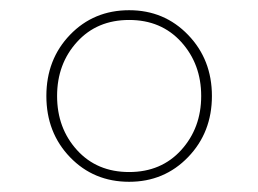

<svg xmlns="http://www.w3.org/2000/svg" viewBox="-20 -730 506 376"><path d="M232.9 -374Q163.6 -374 117.2 -422.1Q70.8 -470.2 70.8 -542Q70.8 -613.8 117.2 -661.9Q163.6 -710 232.9 -710Q301.8 -710 348.4 -661.6Q395 -613.3 395 -542Q395 -470.7 348.4 -422.4Q301.8 -374 232.9 -374ZM130.9 -436Q169.9 -393.1 232.9 -393.1Q295.9 -393.1 335 -436.3Q374 -479.5 374 -542Q374 -604.5 335 -647.7Q295.9 -690.9 232.9 -690.9Q169.9 -690.9 130.9 -647.9Q91.8 -605 91.8 -542Q91.8 -479 130.9 -436Z"/></svg>

Font: Anuphan Thin
Style: Regular
Weight: 250
Designer: Mike Abbink, Paul van der Laan, Pieter van Rosmalen, Mint Tantisuwanna
Foundry: Bold Monday; Cadson Demak
Version: Version 3.002;hotconv 1.0.109;makeotfexe 2.5.65596